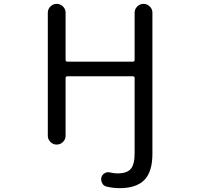

<svg xmlns="http://www.w3.org/2000/svg" viewBox="-20 -775 1040 1002"><path d="M322.3 -709V-462.9Q322.3 -453.1 332 -453.1H672.9Q682.6 -453.1 682.6 -462.9V-709Q682.6 -727.5 696.3 -741.2Q710 -754.9 729 -754.9Q748 -754.9 761.7 -741.2Q775.4 -727.5 775.4 -709V28.3Q775.4 121.1 733.4 164.1Q691.4 207 604.5 207Q571.3 207 538.1 199.2Q521.5 196.3 513.7 181.6Q507.8 171.9 507.8 161.1Q507.8 156.2 508.8 151.4Q512.7 136.7 525.9 128.9Q539.1 121.1 554.7 125Q575.2 129.9 592.8 129.9Q642.6 129.9 662.6 106.4Q682.6 83 682.6 24.4V-367.2Q682.6 -377 672.9 -377H332Q322.3 -377 322.3 -367.2V-66.4Q322.3 -47.9 308.6 -34.2Q294.9 -20.5 275.9 -20.5Q256.8 -20.5 243.2 -34.2Q229.5 -47.9 229.5 -66.4V-709Q229.5 -727.5 243.2 -741.2Q256.8 -754.9 275.9 -754.9Q294.9 -754.9 308.6 -741.2Q322.3 -727.5 322.3 -709Z"/></svg>

Font: Rounded-X Mgen+ 1m regular
Style: Regular
Weight: 400
Designer: [Source Han Sans]
Ryoko NISHIZUKA  (kana & ideographs); Paul D. Hunt (Latin, Greek & Cyrillic); Wenlong ZHANG  (bopomofo
Version: Version 1.059.20150602